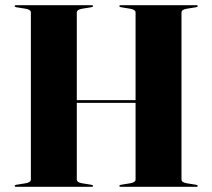

<svg xmlns="http://www.w3.org/2000/svg" viewBox="-20 -720 818 740"><path d="M276 -28Q276 -17 297 -13.5L331.5 -8Q338.5 -7 338.5 -3.5Q338.5 0 333 0H42Q36.5 0 36.5 -3.5Q36.5 -7 43.5 -8L78 -13.5Q99 -17 99 -28V-672Q99 -683 78 -686.5L43.5 -692Q36.5 -693 36.5 -696.5Q36.5 -700 42 -700H333Q338.5 -700 338.5 -696.5Q338.5 -693 331.5 -692L297 -686.5Q276 -683 276 -672V-334H502.5V-672Q502.5 -683 481 -686.5L447 -692Q440 -693 440 -696.5Q440 -700 445.5 -700H736.5Q742 -700 742 -696.5Q742 -693 735 -692L700.5 -686.5Q679.5 -683 679.5 -672V-28Q679.5 -17 700.5 -13.5L735 -8Q742 -7 742 -3.5Q742 0 736.5 0H445.5Q440 0 440 -3.5Q440 -7 447 -8L481 -13.5Q502.5 -17 502.5 -28V-323.5H276Z"/></svg>

Font: Fraunces 144pt
Style: Bold
Weight: 700
Version: Version 1.000;[b76b70a41]